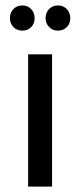

<svg xmlns="http://www.w3.org/2000/svg" viewBox="-20 -688 296 708"><path d="M83.7 -487.6V0H172V-487.6ZM29.4 -588.3C38 -579.4 49.1 -575 62.6 -575C75.4 -575 86.2 -579.3 94.8 -587.9C103.3 -596.5 107.6 -607.5 107.6 -621C107.6 -634.5 103.3 -645.7 94.8 -654.6C86.2 -663.5 75.4 -667.9 62.6 -667.9C49.1 -667.9 38 -663.5 29.4 -654.6C20.9 -645.7 16.6 -634.5 16.6 -621C16.6 -608.1 20.9 -597.2 29.4 -588.3ZM161 -588.3C169.6 -579.4 180.3 -575 193.2 -575C206.7 -575 217.7 -579.3 226.3 -587.9C234.9 -596.5 239.2 -607.5 239.2 -621C239.2 -634.5 234.9 -645.7 226.3 -654.6C217.7 -663.5 206.7 -667.9 193.2 -667.9C180.3 -667.9 169.6 -663.5 161 -654.6C152.4 -645.7 148.1 -634.5 148.1 -621C148.1 -608.1 152.4 -597.2 161 -588.3Z"/></svg>

Font: Montserrat Ace
Style: Regular
Weight: 500
Designer: Julieta Ulanovsky
Foundry: Julieta Ulanovsky
Version: Version 1